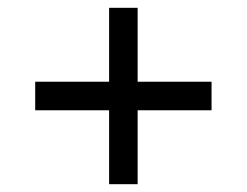

<svg xmlns="http://www.w3.org/2000/svg" viewBox="-20 -568 632 491"><path d="M259 -286H70V-359H259V-548H332V-359H521V-286H332V-97H259Z"/></svg>

Font: utelugu85
Style: Book
Weight: 400
Designer: Jelle Bosma - Monotype Design Team
Foundry: Monotype Imaging Inc.
Version: Version 2.003